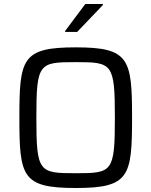

<svg xmlns="http://www.w3.org/2000/svg" viewBox="-20 -933 758 961"><path d="M306 -778V-773H366L495 -908V-913H407ZM359 8C627 8 641 -49 641 -344C641 -639 627 -696 359 -696C90 -696 77 -639 77 -344C77 -49 90 8 359 8ZM359 -66C175 -66 162 -71 162 -344C162 -617 175 -622 359 -622C542 -622 555 -617 555 -344C555 -71 542 -66 359 -66Z"/></svg>

Font: Saira UNSAM
Style: Regular
Weight: 400
Designer: Hector Gatti with collaboration of the Omnibus-Type team
Foundry: Omnibus-Type
Version: Version 0.072;PS 000.072;hotconv 1.0.88;makeotf.lib2.5.64775